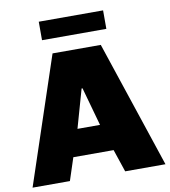

<svg xmlns="http://www.w3.org/2000/svg" viewBox="-98 -944 905 1023"><g transform="rotate(-10 354.5 -432.5)"><path d="M-5 0 224 -686H485L714 0H496L455 -122H237L197 0ZM285 -267H407L349 -475H344ZM181 -765V-865H529V-765Z"/></g></svg>

Font: Chivo Medium Black
Style: Regular
Weight: 900
Version: Version 2.002